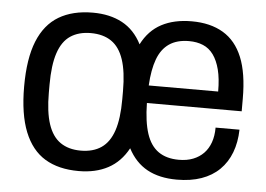

<svg xmlns="http://www.w3.org/2000/svg" viewBox="-44 -595 921 664"><g transform="rotate(5 416.5 -263.0)"><path d="M251 12Q181 12 134 -16.5Q87 -45 62.5 -106Q38 -167 38 -263Q38 -360 62.5 -420.5Q87 -481 135 -509.5Q183 -538 253 -538Q312 -538 355 -515Q398 -492 423 -443Q448 -492 491.5 -515Q535 -538 596 -538Q661 -538 705.5 -511.5Q750 -485 772.5 -430Q795 -375 795 -287V-243H466Q467 -178 480.5 -137Q494 -96 522 -76.5Q550 -57 593 -57Q621 -57 642.5 -65.5Q664 -74 679 -89.5Q694 -105 702 -127.5Q710 -150 710 -179H793Q792 -135 778.5 -99.5Q765 -64 739.5 -39Q714 -14 677 -1Q640 12 592 12Q531 12 489 -11Q447 -34 422 -82Q396 -34 353 -11Q310 12 251 12ZM252 -59Q295 -59 323.5 -78.5Q352 -98 366 -139.5Q380 -181 380 -249V-277Q380 -344 366 -386Q352 -428 323.5 -447.5Q295 -467 252 -467Q210 -467 181.5 -448Q153 -429 139 -387Q125 -345 125 -277V-249Q125 -182 139 -140Q153 -98 181.5 -78.5Q210 -59 252 -59ZM467 -304H708Q708 -349 700 -380Q692 -411 677.5 -431Q663 -451 641.5 -460Q620 -469 593 -469Q551 -469 524 -450.5Q497 -432 483.5 -395.5Q470 -359 467 -304Z"/></g></svg>

Font: Archivo SemiCondensed
Style: Regular
Weight: 400
Width: 4
Designer: Hector Gatti
Foundry: Omnibus-Type
Version: Version 2.001